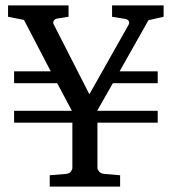

<svg xmlns="http://www.w3.org/2000/svg" viewBox="-20 -691 636 711"><path d="M529.8 -616.2 422.9 -426.8H564V-382.8H397.9L339.8 -280.8H564V-236.8H340.8V-68.8Q340.8 -63.5 347.2 -55.7Q353.5 -47.9 367.2 -46.9L424.8 -42V0H164.1V-42L223.1 -46.9Q236.8 -47.9 242.4 -55.7Q248 -63.5 248 -68.8V-236.8H32.2V-280.8H246.1L191.9 -382.8H32.2V-426.8H168L68.8 -617.2L9.8 -628.9V-670.9H233.9V-628.9L190.9 -622.1Q182.6 -620.6 179 -614Q175.3 -607.4 179.2 -600.1L311 -341.8L456.1 -599.1Q457.5 -601.1 458.3 -604.5Q459 -607.9 457.8 -611.1Q456.5 -614.3 453.1 -617.2Q449.7 -620.1 442.9 -621.1L395 -628.9V-670.9H585.9V-628.9Z"/></svg>

Font: Charis SIL APac
Style: Regular
Weight: 400
Foundry: SIL International
Version: Version 5.000